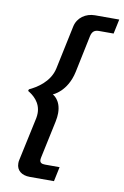

<svg xmlns="http://www.w3.org/2000/svg" viewBox="-95 -788 629 976"><g transform="rotate(10 219.5 -299.5)"><path d="M47.5 -300 45.8 -295.8C71.7 -280.8 113.3 -249.2 113.3 -192.5C113.3 -184.2 112.5 -175.8 110.8 -166.7L62.5 58.3C60.8 64.2 60.8 70 60.8 75.8C60.8 111.7 88.3 133.3 130 133.3H255L270.8 58.3H195.8C177.5 58.3 168.3 52.5 168.3 38.3C168.3 34.2 169.2 30 170 25L210.8 -166.7C214.2 -183.3 215.8 -197.5 215.8 -210.8C215.8 -280 172.5 -300 172.5 -300C172.5 -300 245 -327.5 267.5 -433.3L307.5 -625C313.3 -649.2 325 -658.3 348.3 -658.3H423.3L439.2 -733.3H314.2C266.7 -733.3 225 -705 215 -658.3L167.5 -433.3C151.7 -360 84.2 -320.8 48.3 -304.2Z"/></g></svg>

Font: BoonHome
Style: Bold Oblique
Weight: 700
Italic angle: -12°
Designer: Sungsit Sawaiwan
Foundry: Sungsit Sawaiwan
Version: Version 0.2